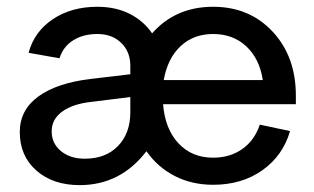

<svg xmlns="http://www.w3.org/2000/svg" viewBox="-20 -535 921 564"><path d="M266.1 -515.1Q319.3 -515.1 360.4 -494.6Q401.4 -474.1 426.8 -437Q495.6 -515.1 606 -515.1Q712.9 -515.1 781 -441.9Q849.1 -368.7 849.1 -253.9V-229H459Q464.8 -156.2 504.2 -114Q543.5 -71.8 606 -71.8Q655.8 -71.8 691.9 -97.4Q728 -123 743.2 -168.9L832 -149.9Q811 -77.6 750.7 -34.9Q690.4 7.8 606 7.8Q543.5 7.8 493.2 -18.1Q442.9 -43.9 410.2 -90.8Q334 8.8 213.9 8.8Q135.3 8.8 86.7 -34.2Q38.1 -77.1 38.1 -147Q38.1 -211.9 92.8 -251.7Q147.5 -291.5 247.1 -303.2L362.8 -316.9V-341.8Q362.8 -383.3 335.9 -409.2Q309.1 -435.1 266.1 -435.1Q224.1 -435.1 194.8 -416.5Q165.5 -397.9 154.8 -363.8L64 -379.9Q80.6 -441.9 135 -478.5Q189.5 -515.1 266.1 -515.1ZM229 -68.8Q290.5 -68.8 326.7 -106.2Q362.8 -143.6 362.8 -205.1V-250L249 -235.8Q194.3 -230 163.1 -207.5Q131.8 -185.1 131.8 -148.9Q131.8 -113.8 158.9 -91.3Q186 -68.8 229 -68.8ZM606 -435.1Q548.3 -435.1 510.3 -399.2Q472.2 -363.3 460.9 -299.8H752Q742.2 -362.8 703.4 -398.9Q664.6 -435.1 606 -435.1Z"/></svg>

Font: LT Superior Med
Style: Regular
Weight: 500
Designer: Daniel Lyons
Foundry: LyonsType
Version: Version 1.000